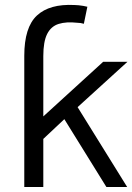

<svg xmlns="http://www.w3.org/2000/svg" viewBox="-20 -747 529 767"><path d="M77 0V-524Q77 -638 127.5 -685Q178 -732 277 -727Q285 -727 294 -726Q303 -725 312.5 -723.5Q322 -722 329 -720L315 -652Q308 -654 302 -655Q296 -656 289 -656Q245 -661 214.5 -651.5Q184 -642 168.5 -611.5Q153 -581 153 -523V-282L392 -500H489L290 -319L488 0H405L237 -271L153 -192V0Z"/></svg>

Font: Nata Sans
Style: Regular
Weight: 400
Designer: Daniel Uzquiano Cruz
Version: Version 1.001